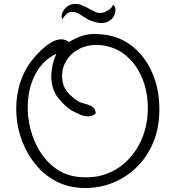

<svg xmlns="http://www.w3.org/2000/svg" viewBox="-20 -915 892 968"><path d="M383 32Q313 27 256.5 -4.5Q200 -36 158.5 -87Q117 -138 92.5 -201Q68 -264 63 -332.5Q58 -401 73.5 -468Q89 -535 128 -593Q136 -605 152.5 -625Q169 -645 190.5 -665Q212 -685 235.5 -699.5Q259 -714 283 -716.5Q307 -719 327 -703Q330 -704 334 -707Q357 -720 379 -729Q401 -738 428.5 -742Q456 -746 498 -741Q589 -732 655.5 -675Q722 -618 756 -527Q790 -436 782 -324Q776 -243 743 -175.5Q710 -108 655.5 -59.5Q601 -11 531.5 13Q462 37 383 32ZM376 -23Q453 -15 514.5 -37.5Q576 -60 620.5 -104Q665 -148 691 -205.5Q717 -263 723 -324Q732 -421 705 -499.5Q678 -578 623 -628Q568 -678 492 -687Q431 -694 382.5 -670Q334 -646 310 -601Q286 -556 296 -501Q303 -467 328.5 -441.5Q354 -416 378 -402Q383 -400 388.5 -398Q394 -396 404 -393Q422 -389 440.5 -380Q459 -371 463 -346L460 -341Q443 -327 421 -328.5Q399 -330 378.5 -339.5Q358 -349 343 -357Q320 -371 297.5 -394Q275 -417 263 -436Q238 -478 238.5 -532Q239 -586 264 -644Q204 -615 169.5 -560Q135 -505 124.5 -437Q114 -369 126 -299.5Q138 -230 170.5 -170Q203 -110 255 -70Q307 -30 376 -23ZM499 -799Q486 -797 462 -803Q438 -809 420 -819Q398 -833 381.5 -843.5Q365 -854 349 -855Q327 -856 315 -844Q303 -832 294 -818Q287 -831 293 -847.5Q299 -864 313.5 -877.5Q328 -891 346 -894Q371 -898 391 -889.5Q411 -881 430 -871Q445 -862 460.5 -855Q476 -848 493 -850Q506 -852 524.5 -862.5Q543 -873 550 -891Q563 -882 562 -861Q561 -840 545.5 -821.5Q530 -803 499 -799Z"/></svg>

Font: Yuji Hentaigana Akebono
Style: Regular
Weight: 400
Designer: Kataoka Yuji
Foundry: Kinuta Font Factory
Version: Version 3.002